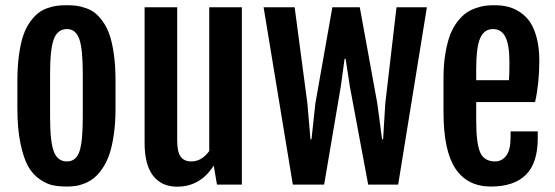

<svg xmlns="http://www.w3.org/2000/svg" viewBox="-20 -700 2106 728"><path d="M232.9 7.3Q203.1 7.3 179.9 2.4Q156.7 -2.4 130.4 -20.5Q104 -38.6 86.7 -69.3Q69.3 -100.1 57.6 -156Q45.9 -211.9 45.9 -288.6V-394Q45.9 -448.2 52 -491.9Q58.1 -535.6 68.1 -565.2Q78.1 -594.7 93.5 -616.2Q108.9 -637.7 124.3 -649.9Q139.6 -662.1 159.9 -669.2Q180.2 -676.3 196.5 -678.2Q212.9 -680.2 233.4 -680.2Q253.4 -680.2 269.3 -678.2Q285.2 -676.3 305.2 -669.4Q325.2 -662.6 340.1 -650.9Q355 -639.2 370.4 -617.7Q385.7 -596.2 395.8 -566.7Q405.8 -537.1 411.9 -493.2Q418 -449.2 418 -394V-288.6Q418 -234.4 411.6 -190.2Q405.3 -146 395 -115.7Q384.8 -85.4 369.4 -62.7Q354 -40 338.4 -26.9Q322.8 -13.7 303.5 -5.6Q284.2 2.4 267.8 4.9Q251.5 7.3 232.9 7.3ZM233.9 -87.9Q267.6 -87.9 280.8 -124.5Q293.9 -161.1 293.9 -255.4V-420.9Q293.9 -515.1 280.5 -552.5Q267.1 -589.8 233.9 -589.8Q198.7 -589.8 184.3 -552.2Q169.9 -514.6 169.9 -420.9V-255.4Q169.9 -161.6 184.3 -124.8Q198.7 -87.9 233.9 -87.9Z M528.3 -157.2V-672.4H651.9V-167Q651.9 -124 665 -106Q678.2 -87.9 705.6 -87.9Q744.6 -87.9 773.4 -127.4V-672.4H897V0H802.7L790.5 -71.8H790Q739.7 7.8 651.4 7.8Q592.3 7.8 560.3 -33.9Q528.3 -75.7 528.3 -157.2Z M1090.3 0 979.5 -672.4H1097.2L1145.5 -308.1L1157.2 -171.9H1161.1L1175.8 -308.1L1240.2 -672.4H1344.2L1410.6 -308.1L1428.7 -171.9H1432.6L1440.9 -308.1L1483.4 -672.4H1598.6L1489.7 0H1376L1306.2 -374L1290.5 -477.1H1286.6L1272.5 -374L1209 0Z M1841.3 7.3Q1752.4 7.3 1707 -60.5Q1661.6 -128.4 1661.6 -275.4V-402.3Q1661.6 -455.6 1668.9 -498.5Q1676.3 -541.5 1687.5 -569.8Q1698.7 -598.1 1715.6 -619.4Q1732.4 -640.6 1749 -651.9Q1765.6 -663.1 1786.1 -669.9Q1806.6 -676.8 1822 -678.5Q1837.4 -680.2 1855.5 -680.2Q1883.3 -680.2 1907.2 -674.1Q1931.2 -668 1953.4 -652.8Q1975.6 -637.7 1991 -614.3Q2006.3 -590.8 2015.6 -554.2Q2024.9 -517.6 2024.9 -470.2Q2024.9 -383.8 2008.8 -313H1785.6V-244.6Q1785.6 -155.8 1800.8 -121.8Q1815.9 -87.9 1857.4 -87.9Q1882.8 -87.9 1899.4 -109.6Q1916 -131.3 1916 -180.7V-201.7H2019V-175.8Q2019 -82 1974.1 -37.4Q1929.2 7.3 1841.3 7.3ZM1785.6 -396H1909.7Q1911.6 -415 1911.6 -464.8Q1911.6 -530.3 1896.2 -560.1Q1880.9 -589.8 1849.6 -589.8Q1815.9 -589.8 1800.8 -555.7Q1785.6 -521.5 1785.6 -437Z"/></svg>

Font: FjallaOne
Style: Regular
Weight: 400
Designer: Irina Smirnova
Foundry: Irina Smirnova
Version: Version 1.001